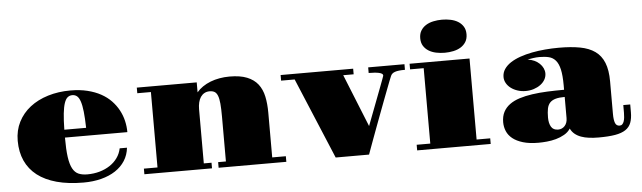

<svg xmlns="http://www.w3.org/2000/svg" viewBox="-50 -991 4012 1200"><g transform="rotate(-5 1956.0 -390.5)"><path d="M43.5 -276.9Q43.5 -342.3 70.3 -395Q97.2 -447.8 144.8 -484.9Q192.4 -522 257.6 -542Q322.8 -562 398.9 -562Q457.5 -562 505.1 -550.3Q552.7 -538.6 589.6 -518.3Q626.5 -498 653.1 -470.2Q679.7 -442.4 697 -410.2Q714.4 -377.9 722.7 -342.5Q731 -307.1 731 -271.5H339.4Q339.4 -196.8 345.9 -149.9Q352.5 -103 366.9 -76.4Q381.3 -49.8 404.1 -40Q426.8 -30.3 459 -30.3Q500 -30.3 536.1 -40.5Q572.3 -50.8 600.8 -69.6Q629.4 -88.4 648.4 -115Q667.5 -141.6 674.3 -174.8H720.2Q715.3 -129.4 692.4 -93.5Q669.4 -57.6 631.6 -32.7Q593.8 -7.8 542.7 5.4Q491.7 18.6 431.2 18.6Q335.9 18.6 263.4 -1.2Q190.9 -21 142.1 -58.8Q93.3 -96.7 68.4 -151.6Q43.5 -206.5 43.5 -276.9ZM476.6 -320.8Q475.1 -381.8 470.7 -422.4Q466.3 -462.9 458 -487.3Q449.7 -511.7 437.5 -521.7Q425.3 -531.7 408.2 -531.7Q391.1 -531.7 378.7 -521.7Q366.2 -511.7 357.9 -487.3Q349.6 -462.9 345.2 -422.4Q340.8 -381.8 339.8 -320.8Z M814 -35.2H899.4V-508.3H814V-543.5H1189.9V-481Q1205.6 -500 1227.8 -515.1Q1250 -530.3 1276.9 -540.8Q1303.7 -551.3 1334.2 -556.6Q1364.7 -562 1397 -562Q1463.4 -562 1506.6 -544.7Q1549.8 -527.3 1574.7 -495.4Q1599.6 -463.4 1609.4 -417.7Q1619.1 -372.1 1619.1 -315.9V-35.2H1704.6V0H1279.8V-35.2H1328.6V-315.9Q1328.6 -366.2 1325.7 -398.2Q1322.8 -430.2 1315.4 -448.5Q1308.1 -466.8 1295.9 -473.9Q1283.7 -481 1265.1 -481Q1246.6 -481 1232.4 -473.1Q1218.3 -465.3 1208.7 -451.2Q1199.2 -437 1194.6 -417.5Q1189.9 -397.9 1189.9 -375V-35.2H1238.3V0H814Z M1801.3 -508.3H1716.3V-543.5H2171.4V-508.3H2106L2239.3 -177.7Q2249.5 -204.6 2261.7 -236.6Q2273.9 -268.6 2286.4 -301.3Q2298.8 -334 2310.5 -364.7Q2322.3 -395.5 2331.5 -419.9Q2340.8 -444.3 2346.7 -460.4Q2352.5 -476.6 2353.5 -479.5Q2355 -482.9 2355 -485.4Q2355 -491.7 2348.4 -496.1Q2341.8 -500.5 2329.8 -503.2Q2317.9 -505.9 2301.5 -507.1Q2285.2 -508.3 2265.6 -508.3V-543.5H2493.2V-508.3Q2471.7 -508.3 2456.3 -506.6Q2440.9 -504.9 2430.4 -501.2Q2419.9 -497.6 2413.3 -491.7Q2406.7 -485.8 2403.3 -477.5Q2399.4 -469.2 2391.1 -447.5Q2382.8 -425.8 2371.1 -395.5Q2359.4 -365.2 2345.5 -328.4Q2331.5 -291.5 2316.9 -252.4Q2302.2 -213.4 2287.8 -174.8Q2273.4 -136.2 2261 -102.5Q2248.5 -68.8 2238.8 -42Q2229 -15.1 2223.6 0H2014.2Z M2751 -592.8Q2722.7 -592.8 2696.3 -598.4Q2669.9 -604 2649.9 -616.5Q2629.9 -628.9 2617.7 -648.4Q2605.5 -668 2605.5 -696.3Q2605.5 -724.6 2617.7 -744.4Q2629.9 -764.2 2649.9 -776.6Q2669.9 -789.1 2696.3 -794.7Q2722.7 -800.3 2751 -800.3Q2778.8 -800.3 2805.2 -794.7Q2831.5 -789.1 2851.6 -776.6Q2871.6 -764.2 2883.8 -744.6Q2896 -725.1 2896 -696.8Q2896 -668.5 2883.8 -648.7Q2871.6 -628.9 2851.6 -616.5Q2831.5 -604 2805.2 -598.4Q2778.8 -592.8 2751 -592.8ZM2525.4 -35.2H2610.8V-508.3H2525.4V-543.5H2901.4V-35.2H2986.8V0H2525.4Z M3076.2 -127.9Q3076.2 -165.5 3090.3 -192.6Q3104.5 -219.7 3130.4 -238.5Q3156.2 -257.3 3192.4 -268.8Q3228.5 -280.3 3272.7 -286.6Q3316.9 -293 3367.7 -295.2Q3418.5 -297.4 3473.1 -297.4V-324.7Q3473.1 -387.2 3464.6 -424.8Q3456.1 -462.4 3438.7 -482.4Q3421.4 -502.4 3396 -508.5Q3370.6 -514.6 3336.9 -514.6Q3318.8 -514.6 3298.6 -511.7Q3278.3 -508.8 3262.7 -504.9Q3285.2 -502.4 3304.2 -493.7Q3323.2 -484.9 3336.9 -471.7Q3350.6 -458.5 3358.2 -442.4Q3365.7 -426.3 3365.7 -409.7Q3365.7 -389.2 3355.5 -371.1Q3345.2 -353 3327.1 -339.6Q3309.1 -326.2 3285.2 -318.4Q3261.2 -310.5 3233.9 -310.5Q3206.5 -310.5 3182.9 -318.4Q3159.2 -326.2 3141.4 -339.6Q3123.5 -353 3113.3 -371.1Q3103 -389.2 3103 -409.7Q3103 -437 3117.9 -459Q3132.8 -481 3158.4 -497.8Q3184.1 -514.6 3219 -526.9Q3253.9 -539.1 3293.9 -546.9Q3334 -554.7 3377.2 -558.3Q3420.4 -562 3463.4 -562Q3539.6 -562 3595.9 -551.5Q3652.3 -541 3689.7 -514.4Q3727.1 -487.8 3745.6 -441.7Q3764.2 -395.5 3764.2 -324.7V-120.1Q3764.2 -83.5 3771.7 -63.7Q3779.3 -43.9 3799.8 -43.9Q3810.1 -43.9 3816.7 -50.5Q3823.2 -57.1 3826.9 -67.9Q3830.6 -78.6 3832 -92.8Q3833.5 -106.9 3833.5 -121.6V-169.9H3877V-121.6Q3877 -82.5 3866.9 -55.7Q3856.9 -28.8 3832.3 -12.2Q3807.6 4.4 3766.4 11.5Q3725.1 18.6 3662.6 18.6Q3630.9 18.6 3603.3 15.1Q3575.7 11.7 3553 3.4Q3530.3 -4.9 3513.7 -18.6Q3497.1 -32.2 3487.3 -52.7Q3472.7 -30.3 3448.2 -16.4Q3423.8 -2.4 3395.5 5.4Q3367.2 13.2 3338.4 15.9Q3309.6 18.6 3285.6 18.6Q3228.5 18.6 3188.5 6.6Q3148.4 -5.4 3123.5 -25.4Q3098.6 -45.4 3087.4 -72Q3076.2 -98.6 3076.2 -127.9ZM3357.9 -133.3Q3357.9 -97.2 3371.1 -75Q3384.3 -52.7 3414.6 -52.7Q3439.9 -52.7 3456.5 -71Q3473.1 -89.4 3473.1 -120.1V-252.4Q3438 -252.4 3415.5 -246.1Q3393.1 -239.7 3380.1 -225.8Q3367.2 -211.9 3362.5 -189Q3357.9 -166 3357.9 -133.3Z"/></g></svg>

Font: GravitasOne
Style: Regular
Weight: 400
Designer: Riccardo De Franceschi
Foundry: Sorkin Type Co.
Version: Version 1.001